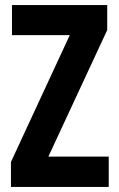

<svg xmlns="http://www.w3.org/2000/svg" viewBox="-20 -734 468 754"><path d="M407 0V-119H170L401 -616V-714H27V-596H254L23 -98V0Z"/></svg>

Font: Noto Sans Arabic UI XCn
Style: Bold
Weight: 700
Width: 2
Designer: Monotype Design Team, Nadine Chahine and Nizar Qandah
Foundry: Monotype Imaging Inc.
Version: Version 2.010